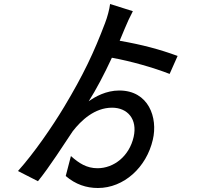

<svg xmlns="http://www.w3.org/2000/svg" viewBox="-20 -863 1040 961"><path d="M577 -410C511 -410 456 -379 424 -356C461 -414 502 -492 540 -574C634 -557 747 -525 829 -493L869 -583C779 -616 693 -639 579 -659L604 -719C613 -742 633 -785 645 -807L531 -843C528 -817 517 -776 506 -748C450 -600 397 -488 301 -328C241 -228 150 -96 70 -7L170 44C227 -26 301 -142 344 -206C386 -260 453 -324 541 -324C618 -324 669 -267 649 -178C627 -81 550 -21 468 -21C414 -21 375 -46 335 -82L309 18C358 60 412 78 470 78C600 78 713 -25 745 -164C771 -274 724 -410 577 -410Z"/></svg>

Font: Noto Sans CJK TC Medium
Style: Regular
Weight: 500
Designer: Ryoko NISHIZUKA 西塚涼子 (kana, bopomofo & ideographs); Paul D. Hunt (Latin, Greek & Cyrillic); Sandoll Communications 산돌커뮤니
Foundry: Adobe
Version: Version 2.004;hotconv 1.0.118;makeotfexe 2.5.65603